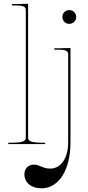

<svg xmlns="http://www.w3.org/2000/svg" viewBox="-20 -782 480 1042"><path d="M275 -520V-512.5H297.5C336 -512.5 350 -506 350 -487.5V-10C350 76 311 133 252 133C211.5 133 195.5 111.5 164.5 111.5C133.5 111.5 112.5 132.5 112.5 163.5C112.5 209.5 149.5 240 205.5 240C299.5 240 362.5 140 362.5 -10V-521.5L297.5 -520ZM318.5 -690C318.5 -671.5 333 -652.5 356 -652.5C374.5 -652.5 393.5 -667 393.5 -690C393.5 -708.5 379 -727.5 356 -727.5C337.5 -727.5 318.5 -713 318.5 -690ZM132.5 -35V-761.5L67.5 -760H45V-752.5H67.5C106 -752.5 120 -746 120 -727.5V-35C120 -20.5 113.5 -7.5 45 -7.5H25V0H225V-7.5H207.5C139 -7.5 132.5 -20.5 132.5 -35Z"/></svg>

Font: ZnikomitNo24
Style: Regular
Weight: 500
Designer: gluk
Foundry: gluk
Version: Version 0.55